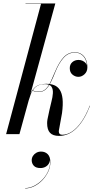

<svg xmlns="http://www.w3.org/2000/svg" viewBox="-20 -770 536 1102"><path d="M15 0 215.5 -748H126.5V-750H297.5L91.5 0ZM318.5 10Q283.5 10 267 -7.8Q250.5 -25.5 250.5 -63Q250.5 -67 251 -73.8Q251.5 -80.5 252.5 -85L264 -139.5Q268.5 -161.5 275.2 -186.8Q282 -212 283.5 -235Q285 -258 275.5 -272.5Q266 -287 238 -287Q202.5 -287 183.8 -269.8Q165 -252.5 156.8 -229.8Q148.5 -207 143.5 -190H141.5Q152.5 -236 169.5 -257Q186.5 -278 206.2 -283.5Q226 -289 245.5 -289Q271.5 -289 291.2 -281Q311 -273 323.2 -254.2Q335.5 -235.5 339 -203Q342.5 -170.5 336 -121L318.5 -24Q318 -22.5 317.8 -19.8Q317.5 -17 317.5 -15.5Q317.5 3.5 337.5 3.5Q365.5 3.5 393.5 -15.2Q421.5 -34 447.5 -71Q473.5 -108 495 -163.5L496.5 -162.5Q464.5 -80 420 -35Q375.5 10 318.5 10ZM201.5 -242Q190 -242 180.5 -244.5Q171 -247 166 -250.5L167 -252.5Q172.5 -249 180.5 -246.5Q188.5 -244 201.5 -244Q227 -244 243 -259.8Q259 -275.5 271 -301.8Q283 -328 296.5 -360Q318 -411.5 344.5 -440.8Q371 -470 409.5 -470Q432 -470 448 -459.2Q464 -448.5 472.8 -429Q481.5 -409.5 481.5 -383.5Q481.5 -359 465.2 -344Q449 -329 430 -329Q411.5 -329 396 -341.8Q380.5 -354.5 380.5 -379Q380.5 -400.5 395 -413.2Q409.5 -426 431 -426Q444 -426 455.2 -420.5Q466.5 -415 473.5 -405.5Q480.5 -396 480.5 -383.5H479.5Q479.5 -408.5 471 -427.5Q462.5 -446.5 447 -457.2Q431.5 -468 409.5 -468Q371.5 -468 344.8 -437.8Q318 -407.5 298.5 -359Q285 -325 272 -298.5Q259 -272 242.8 -257Q226.5 -242 201.5 -242ZM124.5 311.5V309.5Q151.5 309.5 178.8 295Q206 280.5 227.5 256.5Q249 232.5 260 203Q271 173.5 266 143.5H267Q267 158 259.8 169.8Q252.5 181.5 240 188Q227.5 194.5 212 194.5Q186 194.5 174 181.2Q162 168 162 149.5Q162 136.5 169 125.2Q176 114 188.2 107Q200.5 100 215.5 100Q239 100 254 115Q269 130 269 161.5Q269 188.5 256.8 215Q244.5 241.5 223.8 263.5Q203 285.5 177.2 298.5Q151.5 311.5 124.5 311.5Z"/></svg>

Font: Bodoni Moda 96pt
Style: Italic
Weight: 400
Italic angle: -13°
Version: Version 2.004